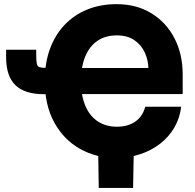

<svg xmlns="http://www.w3.org/2000/svg" viewBox="-20 -758 950 934"><path d="M544.9 10.3Q447.8 10.3 369.1 -33.9Q290.5 -78.1 244.1 -162.1Q197.8 -246.1 197.8 -364.7Q197.8 -451.2 222.9 -519.8Q248 -588.4 294.4 -637.2Q340.8 -686 405 -711.9Q469.2 -737.8 546.9 -737.8Q643.6 -737.8 715.8 -693.8Q788.1 -649.9 828.4 -572.5Q868.7 -495.1 868.7 -395V-300.3H316.9V-427.2H735.4L702.1 -419.4Q702.1 -462.9 685.1 -501Q668 -539.1 633.8 -562.5Q599.6 -585.9 548.3 -585.9Q493.2 -585.9 454.3 -559.6Q415.5 -533.2 394.8 -483.4Q374 -433.6 374 -362.8Q374 -293 395.3 -243.2Q416.5 -193.4 455.8 -167.5Q495.1 -141.6 548.3 -141.6Q576.2 -141.6 598.9 -148.2Q621.6 -154.8 639.2 -167.2Q656.7 -179.7 668.7 -198Q680.7 -216.3 686.5 -238.8H861.3Q855 -184.1 828.6 -138.4Q802.2 -92.8 759.8 -59.6Q717.3 -26.4 662.6 -8.1Q607.9 10.3 544.9 10.3ZM9.8 -516.1H156.2V-491.7Q156.2 -460.4 159.2 -447.3Q162.1 -434.1 173.3 -430.9Q184.6 -427.7 210 -427.7H239.3V-299.8H193.8Q100.1 -299.8 54.9 -343.8Q9.8 -387.7 9.8 -479ZM460.4 156.2 457.5 -31.2H630.9L627.4 156.2Z"/></svg>

Font: Inter 17pt ExtraBold
Style: Regular
Weight: 800
Version: Version 4.001;git-66647c0bb